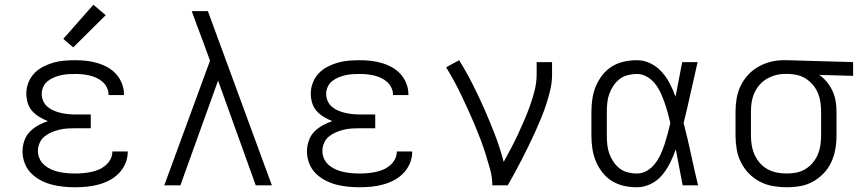

<svg xmlns="http://www.w3.org/2000/svg" viewBox="-20 -782 3640 810"><path d="M297 8Q272 8 247 5.5Q222 3 197.5 -3.5Q173 -10 150.5 -22Q128 -34 110.5 -52Q93 -70 84 -94Q75 -118 75 -143Q75 -166 82.5 -188Q90 -210 105.5 -226Q121 -242 141 -253Q161 -264 182 -271Q164 -278 146.5 -288.5Q129 -299 116 -313.5Q103 -328 97 -347.5Q91 -367 91 -387Q91 -410 99.5 -432.5Q108 -455 124 -472Q140 -489 161 -500Q182 -511 204.5 -517.5Q227 -524 250.5 -526Q274 -528 297 -528Q321 -528 344 -525.5Q367 -523 389.5 -516.5Q412 -510 433 -498.5Q454 -487 469.5 -470Q485 -453 494 -430.5Q503 -408 503 -385Q503 -384 503 -383Q503 -382 503 -381H438Q438 -382 438 -382.5Q438 -383 438 -383Q438 -398 431 -412.5Q424 -427 412.5 -437Q401 -447 387 -453.5Q373 -460 358 -463.5Q343 -467 327.5 -468.5Q312 -470 297 -470Q282 -470 266.5 -469Q251 -468 236 -464.5Q221 -461 207 -455Q193 -449 181 -439.5Q169 -430 162.5 -415.5Q156 -401 156 -386Q156 -370 162.5 -355.5Q169 -341 181 -331Q193 -321 207.5 -315Q222 -309 237.5 -305.5Q253 -302 268.5 -300.5Q284 -299 300 -299H363V-241H300Q283 -241 265.5 -240Q248 -239 231 -235Q214 -231 197.5 -224Q181 -217 167.5 -206Q154 -195 147 -178.5Q140 -162 140 -145Q140 -127 147.5 -111.5Q155 -96 168 -85Q181 -74 197 -67Q213 -60 229.5 -56.5Q246 -53 263 -51.5Q280 -50 297 -50Q314 -50 331 -51.5Q348 -53 364.5 -56.5Q381 -60 396.5 -66.5Q412 -73 425 -84Q438 -95 446 -110Q454 -125 454 -142Q454 -142 454 -142Q454 -142 454 -143H519Q519 -142 519 -141.5Q519 -141 519 -141Q519 -116 509 -92.5Q499 -69 481.5 -51Q464 -33 442 -21.5Q420 -10 396 -3.5Q372 3 347 5.5Q322 8 297 8ZM289 -582 247 -618 374 -762 426 -718Z M673 0 866 -526 835 -611Q823 -642 811.5 -673Q800 -704 789 -735H857L1127 0H1059L900 -442L741 0Z M1497 8Q1472 8 1447 5.5Q1422 3 1397.5 -3.5Q1373 -10 1350.5 -22Q1328 -34 1310.5 -52Q1293 -70 1284 -94Q1275 -118 1275 -143Q1275 -166 1282.5 -188Q1290 -210 1305.5 -226Q1321 -242 1341 -253Q1361 -264 1382 -271Q1364 -278 1346.5 -288.5Q1329 -299 1316 -313.5Q1303 -328 1297 -347.5Q1291 -367 1291 -387Q1291 -410 1299.5 -432.5Q1308 -455 1324 -472Q1340 -489 1361 -500Q1382 -511 1404.5 -517.5Q1427 -524 1450.5 -526Q1474 -528 1497 -528Q1521 -528 1544 -525.5Q1567 -523 1589.5 -516.5Q1612 -510 1633 -498.5Q1654 -487 1669.5 -470Q1685 -453 1694 -430.5Q1703 -408 1703 -385Q1703 -384 1703 -383Q1703 -382 1703 -381H1638Q1638 -382 1638 -382.5Q1638 -383 1638 -383Q1638 -398 1631 -412.5Q1624 -427 1612.5 -437Q1601 -447 1587 -453.5Q1573 -460 1558 -463.5Q1543 -467 1527.5 -468.5Q1512 -470 1497 -470Q1482 -470 1466.5 -469Q1451 -468 1436 -464.5Q1421 -461 1407 -455Q1393 -449 1381 -439.5Q1369 -430 1362.5 -415.5Q1356 -401 1356 -386Q1356 -370 1362.5 -355.5Q1369 -341 1381 -331Q1393 -321 1407.5 -315Q1422 -309 1437.5 -305.5Q1453 -302 1468.5 -300.5Q1484 -299 1500 -299H1563V-241H1500Q1483 -241 1465.5 -240Q1448 -239 1431 -235Q1414 -231 1397.5 -224Q1381 -217 1367.5 -206Q1354 -195 1347 -178.5Q1340 -162 1340 -145Q1340 -127 1347.5 -111.5Q1355 -96 1368 -85Q1381 -74 1397 -67Q1413 -60 1429.5 -56.5Q1446 -53 1463 -51.5Q1480 -50 1497 -50Q1514 -50 1531 -51.5Q1548 -53 1564.5 -56.5Q1581 -60 1596.5 -66.5Q1612 -73 1625 -84Q1638 -95 1646 -110Q1654 -125 1654 -142Q1654 -142 1654 -142Q1654 -142 1654 -143H1719Q1719 -142 1719 -141.5Q1719 -141 1719 -141Q1719 -116 1709 -92.5Q1699 -69 1681.5 -51Q1664 -33 1642 -21.5Q1620 -10 1596 -3.5Q1572 3 1547 5.5Q1522 8 1497 8Z M2057 0Q2057 -34 2048 -66.5Q2039 -99 2029 -131Q2019 -163 2007 -194.5Q1995 -226 1982 -257Q1969 -288 1955 -318.5Q1941 -349 1926.5 -379.5Q1912 -410 1896 -439.5Q1880 -469 1862 -498L1917 -528Q1948 -478 1974.5 -425.5Q2001 -373 2024.5 -319.5Q2048 -266 2069 -211Q2090 -156 2105 -99Q2121 -128 2136.5 -157.5Q2152 -187 2166 -217Q2180 -247 2193 -277.5Q2206 -308 2217 -339Q2228 -370 2236 -402.5Q2244 -435 2244 -468V-520H2309V-468Q2309 -436 2302 -405Q2295 -374 2285 -343.5Q2275 -313 2263 -284Q2251 -255 2238 -226Q2225 -197 2211 -168.5Q2197 -140 2182.5 -111.5Q2168 -83 2153 -55.5Q2138 -28 2122 0Z M2667 8Q2639 8 2612 2Q2585 -4 2561.5 -18.5Q2538 -33 2521 -55Q2504 -77 2493.5 -102.5Q2483 -128 2479 -155.5Q2475 -183 2475 -210V-310Q2475 -337 2479 -364.5Q2483 -392 2493.5 -417.5Q2504 -443 2521 -465Q2538 -487 2561.5 -501.5Q2585 -516 2612 -522Q2639 -528 2667 -528Q2697 -528 2724.5 -514.5Q2752 -501 2772 -478.5Q2792 -456 2806 -429Q2820 -402 2830 -374Q2837 -410 2844 -447Q2851 -484 2858 -520H2923Q2908 -456 2894 -391.5Q2880 -327 2864 -263Q2881 -198 2895 -132Q2909 -66 2925 0H2860Q2853 -38 2845.5 -76Q2838 -114 2831 -152Q2821 -123 2807 -95Q2793 -67 2773.5 -43.5Q2754 -20 2725.5 -6Q2697 8 2667 8ZM2667 -50Q2690 -50 2710 -62Q2730 -74 2744 -92.5Q2758 -111 2767.5 -132Q2777 -153 2784 -174.5Q2791 -196 2797 -218.5Q2803 -241 2808 -263Q2803 -285 2797 -306.5Q2791 -328 2783.5 -349.5Q2776 -371 2766.5 -391.5Q2757 -412 2743 -429.5Q2729 -447 2709 -458.5Q2689 -470 2667 -470Q2647 -470 2628 -465Q2609 -460 2594 -448.5Q2579 -437 2568 -420.5Q2557 -404 2550.5 -386Q2544 -368 2542 -348.5Q2540 -329 2540 -310V-210Q2540 -191 2542 -171.5Q2544 -152 2550.5 -134Q2557 -116 2568 -99.5Q2579 -83 2594 -71.5Q2609 -60 2628 -55Q2647 -50 2667 -50Z M3299 8Q3270 8 3241 3Q3212 -2 3186 -15.5Q3160 -29 3139.5 -50Q3119 -71 3106 -97Q3093 -123 3088 -152Q3083 -181 3083 -210V-310Q3083 -338 3087.5 -365.5Q3092 -393 3104 -418.5Q3116 -444 3135 -465Q3154 -486 3178.5 -500Q3203 -514 3230 -521Q3257 -528 3285 -528Q3289 -528 3292.5 -528Q3296 -528 3300 -528L3579 -520V-462L3436 -466Q3455 -453 3469 -435.5Q3483 -418 3492.5 -397.5Q3502 -377 3505.5 -354.5Q3509 -332 3509 -310V-210Q3509 -181 3504 -152.5Q3499 -124 3487 -98Q3475 -72 3455 -51Q3435 -30 3410 -16Q3385 -2 3356.5 3Q3328 8 3299 8ZM3299 -50Q3320 -50 3340 -54Q3360 -58 3377.5 -68.5Q3395 -79 3408.5 -95Q3422 -111 3430 -130Q3438 -149 3441 -169.5Q3444 -190 3444 -210V-310Q3444 -329 3441.5 -348.5Q3439 -368 3432 -386Q3425 -404 3413 -419.5Q3401 -435 3385 -446.5Q3369 -458 3350.5 -463.5Q3332 -469 3312 -470H3300Q3297 -470 3294.5 -470Q3292 -470 3290 -470Q3270 -470 3250.5 -464.5Q3231 -459 3213.5 -448.5Q3196 -438 3183 -422.5Q3170 -407 3162 -388.5Q3154 -370 3151 -350Q3148 -330 3148 -310V-210Q3148 -189 3151.5 -168.5Q3155 -148 3163.5 -129Q3172 -110 3186 -94Q3200 -78 3218.5 -68Q3237 -58 3257.5 -54Q3278 -50 3299 -50Z"/></svg>

Font: Iosevka Custom Light Extended
Style: Regular
Weight: 300
Width: 7
Monospace: yes
Designer: Belleve Invis
Foundry: Belleve Invis
Version: Version 11.2.4; ttfautohint (v1.8.4)